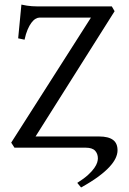

<svg xmlns="http://www.w3.org/2000/svg" viewBox="-20 -643 563 836"><path d="M28.8 -22 376 -566.4H151.9Q144 -566.4 134.8 -561Q125.5 -555.7 116.7 -543.9Q107.9 -532.2 100.1 -513.9Q92.3 -495.6 86.9 -470.2L59.1 -476.1L73.2 -623Q86.4 -620.1 97.4 -618.4Q108.4 -616.7 118.9 -616Q129.4 -615.2 140.6 -615.2H466.8L479 -594.2L134.8 -48.8H411.1Q452.6 -48.8 472.7 -33.4Q492.7 -18.1 491.7 14.2Q491.2 28.8 483.2 46.1Q475.1 63.5 456.8 83.5Q438.5 103.5 408.2 126Q377.9 148.4 333 173.3L316.4 153.3Q345.7 134.8 363.3 118.7Q380.9 102.5 390.4 88.9Q399.9 75.2 403.1 64.7Q406.2 54.2 406.2 46.9Q406.2 26.4 394 13.2Q381.8 0 352.5 0H43Z"/></svg>

Font: Noto Serif Devanagari
Style: Regular
Weight: 400
Designer: Monotype Design Team
Foundry: Monotype Imaging Inc.
Version: Version 1.01